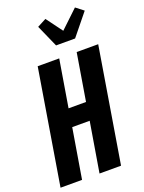

<svg xmlns="http://www.w3.org/2000/svg" viewBox="-180 -1074 869 1157"><g transform="rotate(-20 254.5 -495.5)"><path d="M0 0 121 -735H259L209 -433H321L371 -735H509L388 0H250L303 -319H191L138 0ZM268 -815 205 -957 262 -987 339 -883 453 -991 502 -953 390 -815Z"/></g></svg>

Font: Iosevka Curly Heavy
Style: Italic
Weight: 900
Italic angle: -9°
Monospace: yes
Designer: Belleve Invis
Foundry: Belleve Invis
Version: Version 22.1.2; ttfautohint (v1.8.4)